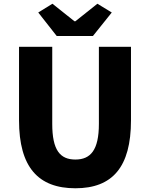

<svg xmlns="http://www.w3.org/2000/svg" viewBox="-20 -995 803 1029"><path d="M384 14C582 14 682 -99 682 -350V-744H510V-331C510 -190 465 -140 384 -140C302 -140 260 -190 260 -331V-744H82V-350C82 -99 185 14 384 14ZM284 -802H478L579 -928L502 -975L384 -881H379L261 -975L185 -928Z"/></svg>

Font: Noto Sans Korean Black
Style: Bold
Weight: 900
Designer: Ryoko NISHIZUKA (kana & ideographs); Paul D. Hunt (Latin, Greek & Cyrillic); Wenlong ZHANG (bopomofo); Sandoll Communica
Foundry: Adobe Systems Incorporated
Version: Version 1.000;PS 1;hotconv 1.0.78;makeotf.lib2.5.61930